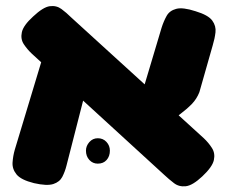

<svg xmlns="http://www.w3.org/2000/svg" viewBox="-20 -615 777 650"><path d="M665 -18Q632 13 609 15.5Q586 18 569 5Q552 -8 536 -23L88 -433Q72 -448 60.5 -465.5Q49 -483 54 -506Q59 -529 92 -559Q126 -591 148.5 -594Q171 -597 188 -584.5Q205 -572 221 -556L670 -147Q686 -132 697.5 -114Q709 -96 704 -73Q699 -50 665 -18ZM95 5Q51 -6 36 -24.5Q21 -43 22.5 -65Q24 -87 30 -108L126 -426L280 -347L205 -54Q200 -34 191 -16.5Q182 1 160.5 8Q139 15 95 5ZM530 -179 455 -280 527 -521Q534 -543 544 -561Q554 -579 576.5 -585Q599 -591 642 -577Q685 -564 698.5 -545.5Q712 -527 709.5 -505.5Q707 -484 700 -461L655 -303Q646 -280 629.5 -263Q613 -246 588.5 -227.5Q564 -209 530 -179ZM311 -61Q294 -61 282.5 -73.5Q271 -86 271 -105Q271 -121 282.5 -134Q294 -147 311 -147Q329 -147 340.5 -134.5Q352 -122 352 -105Q352 -86 341 -73.5Q330 -61 311 -61Z"/></svg>

Font: Fredoka SemiExpanded
Style: Bold
Weight: 700
Width: 6
Designer: Ben Nathan
Foundry: Milena B. Brandão, Ben Nathan
Version: Version 2.001